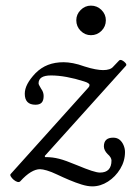

<svg xmlns="http://www.w3.org/2000/svg" viewBox="-20 -637 475 682"><path d="M308 25Q291 25 270 18.5Q249 12 226.5 2.5Q204 -7 183 -17Q162 -27 146.5 -31.5Q131 -36 122 -36Q107 -36 89.5 -25.5Q72 -15 52 7Q48 11 41.5 9Q35 7 28.5 1.5Q22 -4 18.5 -10Q15 -16 18 -19L294 -326Q298 -330 298 -335Q298 -342 278 -348Q247 -358 217 -363.5Q187 -369 161 -369Q139 -369 128 -362Q117 -355 117 -341Q117 -338 119.5 -333.5Q122 -329 126 -322Q135 -310 135 -296Q135 -280 128 -272.5Q121 -265 106 -265Q68 -265 68 -304Q68 -321 77.5 -339Q87 -357 106 -377Q126 -397 150.5 -406.5Q175 -416 206 -416Q221 -416 239.5 -412.5Q258 -409 280 -401Q302 -394 318.5 -391Q335 -388 346 -388Q359 -388 368 -391Q377 -394 382 -400L403 -422Q407 -426 414 -422.5Q421 -419 426 -413Q431 -407 427 -403L139 -83L140 -79Q155 -79 166.5 -77.5Q178 -76 190 -73Q202 -70 217 -64.5Q232 -59 254 -50Q285 -37 305 -30.5Q325 -24 335 -24Q376 -24 376 -67Q376 -72 372.5 -78Q369 -84 362 -90Q356 -96 352.5 -103Q349 -110 349 -117Q349 -148 382 -148Q396 -148 405 -140.5Q414 -133 419 -121Q424 -109 424 -97Q424 -65 407 -37Q390 -9 363.5 8Q337 25 308 25ZM303 -512Q282 -512 266.5 -527.5Q251 -543 251 -565Q251 -586 266.5 -601.5Q282 -617 303 -617Q325 -617 340.5 -601.5Q356 -586 356 -565Q356 -543 340.5 -527.5Q325 -512 303 -512Z"/></svg>

Font: Junicode VF
Style: Italic
Weight: 400
Italic angle: -11°
Designer: Peter S. Baker
Version: Version 2.209